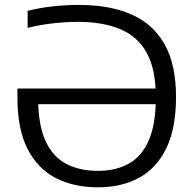

<svg xmlns="http://www.w3.org/2000/svg" viewBox="-20 -770 810 799"><path d="M387.5 9.5Q286.5 9.5 211 -29.8Q135.5 -69 94 -151.5Q52.5 -234 52.5 -364V-401.5H656.5V-336.5H107L138.5 -365.5Q138.5 -253.5 168.2 -186.2Q198 -119 254 -89Q310 -59 388 -59Q461 -59 515 -88.5Q569 -118 598.8 -185.2Q628.5 -252.5 628.5 -365Q628.5 -481 590.8 -549.8Q553 -618.5 480.2 -648.8Q407.5 -679 303.5 -679Q256 -679 201 -673Q146 -667 95 -654V-725Q148 -738 201.5 -743.8Q255 -749.5 308 -749.5Q436.5 -749.5 526.8 -710Q617 -670.5 664.8 -586Q712.5 -501.5 712.5 -367Q712.5 -236 672 -152.8Q631.5 -69.5 558.2 -30Q485 9.5 387.5 9.5Z"/></svg>

Font: Encode Sans SC SemiExpanded
Style: Regular
Weight: 400
Width: 6
Designer: Multiple Designers
Foundry: Impallari Type
Version: Version 3.002